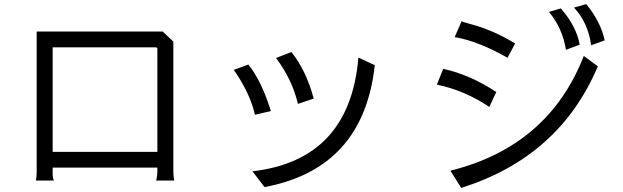

<svg xmlns="http://www.w3.org/2000/svg" viewBox="-20 -870 3040 937"><path d="M237 -52H748V-37Q748 -11 742 11H830Q826 -11 826 -35V-667L774 -716H159V-30Q159 -5 155 11H243Q237 0 237 -23ZM748 -634V-129H237V-639H743Q745 -636 748 -634Z M1121 -529Q1201 -414 1224 -310L1302 -328Q1256 -476 1192 -555ZM1434 -363 1511 -389Q1474 -527 1402 -616L1327 -587Q1406 -482 1434 -363ZM1212 -34 1271 43Q1754 -47 1809 -552L1729 -589Q1687 -89 1212 -34Z M2659 -812Q2725 -733 2742 -627L2809 -652Q2793 -742 2717 -829ZM2841 -850 2781 -833Q2849 -762 2865 -649L2931 -673Q2912 -763 2841 -850ZM2494 -658Q2381 -726 2271 -754Q2236 -763 2233 -767L2199 -689Q2315 -669 2457 -588ZM2143 -534 2112 -457Q2248 -429 2368 -348L2402 -421Q2273 -506 2143 -534ZM2897 -545 2898 -546 2829 -597Q2657 -156 2178 -37L2231 47Q2710 -104 2897 -545Z"/></svg>

Font: Sawarabi Gothic
Style: Regular
Weight: 400
Designer: mshio (mshio@users.sourceforge.jp)
Version: Version 20141215